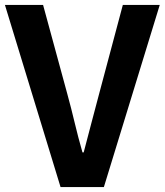

<svg xmlns="http://www.w3.org/2000/svg" viewBox="-25 -760 669 780"><path d="M-5 -740H150L248 -380Q265 -318 278.5 -261Q292 -204 310 -141H315Q332 -204 346.5 -261Q361 -318 378 -380L474 -740H624L397 0H221Z"/></svg>

Font: SpoqaHanSansJP-Bold
Style: Regular
Weight: 700
Designer: [Source Han Sans]
Ryoko NISHIZUKA  (kana & ideographs); Paul D. Hunt (Latin, Greek & Cyrillic); Wenlong ZHANG  (bopomofo
Foundry: Spoqa (http://bi.spoqa.com)
Version: Version 1.002.20150607